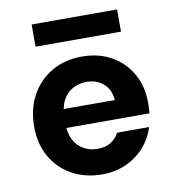

<svg xmlns="http://www.w3.org/2000/svg" viewBox="-80 -760 764 843"><g transform="rotate(-10 302.5 -339.0)"><path d="M310 12Q233 12 174.5 -20.5Q116 -53 83 -111Q50 -169 50 -245Q50 -324 82.5 -384Q115 -444 173.5 -478.5Q232 -513 310 -513Q385 -513 441.5 -480.5Q498 -448 529.5 -392Q561 -336 561 -264Q561 -254 560.5 -242Q560 -230 559 -216H150V-300H419Q416 -346 386 -373Q356 -400 310 -400Q276 -400 248 -384.5Q220 -369 204 -338.5Q188 -308 188 -260V-231Q188 -192 203 -163Q218 -134 245.5 -118Q273 -102 308 -102Q344 -102 367.5 -117Q391 -132 404 -157H547Q532 -109 499 -71Q466 -33 417.5 -10.5Q369 12 310 12ZM117 -591V-690H498V-591Z"/></g></svg>

Font: DM Sans 17pt ExtraBold
Style: Regular
Weight: 800
Version: Version 4.004;gftools[0.9.30]